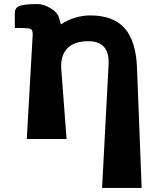

<svg xmlns="http://www.w3.org/2000/svg" viewBox="-20 -658 770 946"><path d="M655 -324 678 268H483L515 -340Q521 -455 415 -455Q345 -455 311 -419Q277 -383 282 -316L308 27H112L141 -485Q142 -510 132 -515Q122 -520 78 -520Q62 -520 53 -520V-593Q53 -622 79.5 -630Q106 -638 164 -638Q195 -638 229 -617.5Q263 -597 270 -573L280 -538Q349 -582 425 -582Q538 -582 594 -519Q650 -456 655 -324Z"/></svg>

Font: OpenDyslexic
Style: Bold
Weight: 800
Designer: Abbie Gonzalez
Version: Version 0.920;hotconv 1.0.109;makeotfexe 2.5.65596